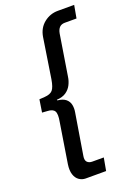

<svg xmlns="http://www.w3.org/2000/svg" viewBox="-165 -771 721 1017"><g transform="rotate(-20 195.5 -262.5)"><path d="M134 180Q114 180 97.5 168.5Q81 157 73.5 134Q66 111 71 77L107 -149Q115 -191 105.5 -207.5Q96 -224 65 -225L36 -227L47 -298L77 -300Q109 -302 122.5 -317.5Q136 -333 143 -376L178 -602Q186 -650 220.5 -677.5Q255 -705 299 -705H391L378 -633H312Q293 -633 282 -622Q271 -611 267 -589L230 -358Q227 -336 216.5 -315Q206 -294 186 -280Q166 -266 133 -264L134 -260Q165 -257 181 -243.5Q197 -230 201 -210Q205 -190 201 -168L163 64Q159 87 169 97.5Q179 108 197 108H262L249 180Z"/></g></svg>

Font: Nunito Sans 7pt Condensed Medium
Style: Italic
Weight: 500
Width: 3
Italic angle: -9°
Designer: Vernon Adams
Foundry: Vernon Adams
Version: Version 3.101;gftools[0.9.27]